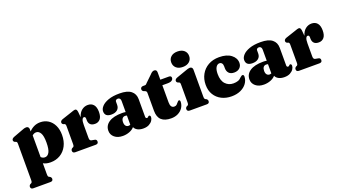

<svg xmlns="http://www.w3.org/2000/svg" viewBox="-68 -1384 4084 2290"><g transform="rotate(-20 1973.5 -239.0)"><path d="M254 -444V-415Q283.5 -446 318.8 -462.5Q354 -479 396.5 -479Q453.5 -479 497.8 -450.5Q542 -422 567 -370.2Q592 -318.5 592 -249Q592 -169.5 561.2 -110.5Q530.5 -51.5 476.5 -19.2Q422.5 13 353.5 13Q300 13 261 -8.5V128.5Q261 148.5 264 156.2Q267 164 274 168L284 172.5Q303 184.5 303 203Q303 233 269.5 233H53Q19.5 233 19.5 203Q19.5 184.5 38.5 172.5L49 168Q55.5 164 58.5 156.2Q61.5 148.5 61.5 128.5V-327.5Q61.5 -343.5 57.8 -349.8Q54 -356 46 -359L35.5 -362Q17 -371 17 -388.5Q17 -408.5 46 -421L161 -464Q181.5 -472.5 194.5 -476Q207.5 -479.5 219.5 -479.5Q236 -479.5 245 -469.5Q254 -459.5 254 -444ZM311 -383Q283 -383 261 -362V-87.5Q282 -66.5 310.5 -66.5Q344.5 -66.5 365.5 -103.8Q386.5 -141 386.5 -228Q386.5 -311.5 365.2 -347.2Q344 -383 311 -383Z M866.5 -439.5 872.5 -369.5Q889.5 -425.5 923.8 -452.2Q958 -479 1000.5 -479Q1047 -479 1073.2 -448.2Q1099.5 -417.5 1099.5 -356.5Q1099.5 -295 1074.2 -266Q1049 -237 1009 -237Q968.5 -237 948.8 -256.8Q929 -276.5 928.5 -311.5V-332Q928 -357.5 908.5 -357.5Q894 -357.5 885 -337Q876 -316.5 876 -271V-105.5Q876 -71.5 899.5 -67.5L937 -60.5Q963 -56.5 963 -30Q963 0 928.5 0H670Q636 0 636 -30Q636 -48.5 655 -60.5L665.5 -65Q672 -69 675 -76.8Q678 -84.5 678 -103.5V-327.5Q678 -343.5 674.2 -350Q670.5 -356.5 662.5 -360L651.5 -362.5Q633 -371.5 633 -389Q633 -410.5 662.5 -422L785.5 -463Q825.5 -478 839 -478Q850.5 -478 857 -469.5Q863.5 -461 866.5 -439.5Z M1127.5 -104.5Q1127.5 -171.5 1185.8 -210Q1244 -248.5 1352.5 -248.5Q1378.5 -248.5 1398 -244.5V-386.5Q1398 -405 1388.8 -416Q1379.5 -427 1364 -427Q1350.5 -427 1341.2 -420Q1332 -413 1332 -401V-360Q1332 -320.5 1305 -297.5Q1278 -274.5 1229.5 -274.5Q1147.5 -274.5 1147.5 -344Q1147.5 -375.5 1175.8 -406.5Q1204 -437.5 1260.8 -458Q1317.5 -478.5 1403 -478.5Q1502 -478.5 1549.2 -440.8Q1596.5 -403 1596.5 -336.5V-112Q1596.5 -103 1601 -97Q1605.5 -91 1614.5 -91Q1627 -91 1634 -103.5Q1639 -108.5 1645.5 -108.5Q1653.5 -108.5 1658 -102Q1662.5 -95.5 1662.5 -86Q1662.5 -65 1647.8 -42.2Q1633 -19.5 1604 -3.8Q1575 12 1532 12Q1488 12 1458.2 -4Q1428.5 -20 1418.5 -46Q1394.5 -18 1355 -3Q1315.5 12 1271.5 12Q1206.5 12 1167 -21Q1127.5 -54 1127.5 -104.5ZM1327 -140.5Q1327 -110 1340.2 -94.2Q1353.5 -78.5 1375 -78.5Q1387 -78.5 1398 -84V-200.5Q1387.5 -204 1374 -204Q1352.5 -204 1339.8 -187.5Q1327 -171 1327 -140.5Z M1702 -399.5 1685 -405.5Q1665.5 -415 1665.5 -435.5Q1665.5 -449.5 1675 -457.8Q1684.5 -466 1699 -466H1723.5Q1731 -466 1738.2 -471Q1745.5 -476 1756.5 -489.5L1833 -563Q1860.5 -595 1885.5 -595Q1918.5 -595 1918.5 -558.5V-466H2026Q2057.5 -466 2057.5 -440Q2057.5 -421 2040.5 -408.2Q2023.5 -395.5 1984.5 -395.5H1918.5V-178.5Q1918.5 -107.5 1967.5 -107.5Q1986.5 -107.5 1998 -118Q2009.5 -128.5 2018.8 -141Q2028 -153.5 2039.5 -159Q2057 -160.5 2057 -134Q2055 -92.5 2032.8 -59.5Q2010.5 -26.5 1972.2 -7.2Q1934 12 1884.5 12Q1804 12 1762.2 -25.8Q1720.5 -63.5 1720.5 -143.5V-367.5Q1720.5 -382 1716.2 -388.2Q1712 -394.5 1702 -399.5Z M2224.5 -516.5Q2172 -516.5 2141.5 -543.5Q2111 -570.5 2111 -615Q2111 -659 2141.5 -685.8Q2172 -712.5 2224.5 -712.5Q2276.5 -712.5 2307.5 -685.8Q2338.5 -659 2338.5 -615Q2338.5 -570.5 2307.5 -543.5Q2276.5 -516.5 2224.5 -516.5ZM2331 -444V-104.5Q2331 -84.5 2334 -76.8Q2337 -69 2343.5 -65L2354 -60.5Q2372.5 -49 2372.5 -30Q2372.5 0 2339 0H2123Q2089.5 0 2089.5 -30Q2089.5 -49 2108 -60.5L2118.5 -65Q2125 -69 2128 -76.8Q2131 -84.5 2131 -104.5V-327.5Q2131 -343.5 2127.2 -349.8Q2123.5 -356 2115.5 -359L2105.5 -362Q2086.5 -371 2086.5 -388.5Q2086.5 -409.5 2116 -421L2239 -464.5Q2277.5 -479.5 2297 -479.5Q2313 -479.5 2322 -469.5Q2331 -459.5 2331 -444Z M2874 -333Q2874 -294 2847.8 -269.2Q2821.5 -244.5 2777.5 -244.5Q2733.5 -244.5 2711 -268.5Q2688.5 -292.5 2688.5 -332V-355.5Q2688.5 -381 2677.2 -395Q2666 -409 2646.5 -409Q2620.5 -409 2602.2 -380.5Q2584 -352 2584 -294.5Q2584 -211 2624 -168.5Q2664 -126 2724 -126Q2758.5 -126 2783.8 -135Q2809 -144 2828.5 -166.5Q2840 -176 2846 -179.5Q2852 -183 2857.5 -182.5Q2875 -182 2874.5 -156Q2872.5 -109.5 2844.2 -71.2Q2816 -33 2766.8 -10.5Q2717.5 12 2652.5 12Q2582 12 2526 -16.2Q2470 -44.5 2437.8 -97Q2405.5 -149.5 2405.5 -222Q2405.5 -295.5 2437.8 -353.8Q2470 -412 2528.8 -445.5Q2587.5 -479 2666.5 -479Q2764 -479 2819 -436.5Q2874 -394 2874 -333Z M2918 -104.5Q2918 -171.5 2976.2 -210Q3034.5 -248.5 3143 -248.5Q3169 -248.5 3188.5 -244.5V-386.5Q3188.5 -405 3179.2 -416Q3170 -427 3154.5 -427Q3141 -427 3131.8 -420Q3122.5 -413 3122.5 -401V-360Q3122.5 -320.5 3095.5 -297.5Q3068.5 -274.5 3020 -274.5Q2938 -274.5 2938 -344Q2938 -375.5 2966.2 -406.5Q2994.5 -437.5 3051.2 -458Q3108 -478.5 3193.5 -478.5Q3292.5 -478.5 3339.8 -440.8Q3387 -403 3387 -336.5V-112Q3387 -103 3391.5 -97Q3396 -91 3405 -91Q3417.5 -91 3424.5 -103.5Q3429.5 -108.5 3436 -108.5Q3444 -108.5 3448.5 -102Q3453 -95.5 3453 -86Q3453 -65 3438.2 -42.2Q3423.5 -19.5 3394.5 -3.8Q3365.5 12 3322.5 12Q3278.5 12 3248.8 -4Q3219 -20 3209 -46Q3185 -18 3145.5 -3Q3106 12 3062 12Q2997 12 2957.5 -21Q2918 -54 2918 -104.5ZM3117.5 -140.5Q3117.5 -110 3130.8 -94.2Q3144 -78.5 3165.5 -78.5Q3177.5 -78.5 3188.5 -84V-200.5Q3178 -204 3164.5 -204Q3143 -204 3130.2 -187.5Q3117.5 -171 3117.5 -140.5Z M3706.5 -439.5 3712.5 -369.5Q3729.5 -425.5 3763.8 -452.2Q3798 -479 3840.5 -479Q3887 -479 3913.2 -448.2Q3939.5 -417.5 3939.5 -356.5Q3939.5 -295 3914.2 -266Q3889 -237 3849 -237Q3808.5 -237 3788.8 -256.8Q3769 -276.5 3768.5 -311.5V-332Q3768 -357.5 3748.5 -357.5Q3734 -357.5 3725 -337Q3716 -316.5 3716 -271V-105.5Q3716 -71.5 3739.5 -67.5L3777 -60.5Q3803 -56.5 3803 -30Q3803 0 3768.5 0H3510Q3476 0 3476 -30Q3476 -48.5 3495 -60.5L3505.5 -65Q3512 -69 3515 -76.8Q3518 -84.5 3518 -103.5V-327.5Q3518 -343.5 3514.2 -350Q3510.5 -356.5 3502.5 -360L3491.5 -362.5Q3473 -371.5 3473 -389Q3473 -410.5 3502.5 -422L3625.5 -463Q3665.5 -478 3679 -478Q3690.5 -478 3697 -469.5Q3703.5 -461 3706.5 -439.5Z"/></g></svg>

Font: Fraunces 72pt S050 Black
Style: Regular
Weight: 900
Version: Version 1.000; ttfautohint (v1.8.3)